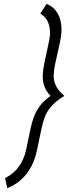

<svg xmlns="http://www.w3.org/2000/svg" viewBox="-20 -843 349 981"><path d="M218 -823 186 -774Q194 -769 202.5 -761.5Q211 -754 218.5 -742.5Q226 -731 230.5 -715Q235 -699 235.5 -678Q236 -657 230 -630L206 -517Q200 -489 198.5 -461Q197 -433 205.5 -406Q214 -379 238 -353Q202 -327 182.5 -300Q163 -273 153 -245.5Q143 -218 137 -190L113 -76Q107 -49 97.5 -28.5Q88 -8 76.5 8Q65 24 52 35.5Q39 47 27.5 54.5Q16 62 6 67L17 118Q19 117 31.5 112Q44 107 63 94.5Q82 82 102.5 60.5Q123 39 141 5.5Q159 -28 169 -76L193 -190Q199 -218 208.5 -244Q218 -270 238.5 -295.5Q259 -321 296 -345L309 -353L300 -361Q273 -386 263 -411Q253 -436 254.5 -462.5Q256 -489 262 -517L287 -630Q297 -678 293.5 -711.5Q290 -745 278.5 -767Q267 -789 253.5 -801Q240 -813 229.5 -817.5Q219 -822 218 -823Z"/></svg>

Font: Advent Pro
Style: Italic
Weight: 400
Italic angle: -12°
Designer: VivaRado, Andreas Kalpakidis
Foundry: VivaRado, Andreas Kalpakidis
Version: Version 3.000